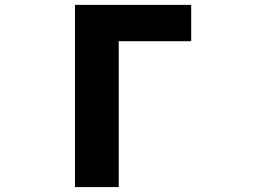

<svg xmlns="http://www.w3.org/2000/svg" viewBox="-20 -764 1040 784"><path d="M286.1 0V-744.1H760.7V-595.7H464.8V0Z"/></svg>

Font: GenEi Gothic M Heavy
Style: Regular
Weight: 800
Designer: o_tamon (Modified); [Source Han Sans]
Ryoko NISHIZUKA  (kana & ideographs); Paul D. Hunt (Latin, Greek & Cyrillic); Wenl
Version: Version 1.1a;Original Version 1.004